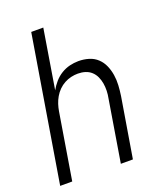

<svg xmlns="http://www.w3.org/2000/svg" viewBox="-136 -824 772 913"><g transform="rotate(-20 250.0 -367.5)"><path d="M10 0 131 -735H192L143 -435Q154 -455 170 -473.5Q186 -492 206.5 -504.5Q227 -517 249.5 -522.5Q272 -528 294 -528Q321 -528 346 -520.5Q371 -513 389 -496Q407 -479 417 -456Q427 -433 431 -407.5Q435 -382 433.5 -355.5Q432 -329 428 -302L378 0H317L368 -311Q372 -331 372.5 -350Q373 -369 370 -387Q367 -405 359.5 -421.5Q352 -438 339 -450Q326 -462 308.5 -467.5Q291 -473 271 -473Q254 -473 236.5 -469Q219 -465 202.5 -456Q186 -447 172.5 -433.5Q159 -420 149.5 -403.5Q140 -387 134.5 -370Q129 -353 126 -335L71 0Z"/></g></svg>

Font: Iosevka Term Curly Lt Obl
Style: Regular
Weight: 300
Italic angle: -9°
Designer: Belleve Invis
Foundry: Belleve Invis
Version: Version 32.3.0